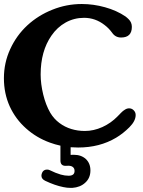

<svg xmlns="http://www.w3.org/2000/svg" viewBox="-20 -728 714 957"><path d="M332 5.9V43.9L347.7 43.5Q384.8 43.5 407.7 64.5Q430.7 85.9 430.7 121.6Q430.7 159.7 404.3 183.1Q379.9 205.6 340.3 208.5H331.5Q314 208.5 295.9 204.6Q253.9 196.3 205.6 173.3Q186.5 164.1 186.5 147.9Q186.5 141.6 189.5 133.8Q196.3 117.2 214.8 117.2Q222.2 117.2 229 120.6Q256.3 134.3 282.7 142.1Q303.2 147.9 322.3 147.9Q336.9 147.9 344.7 141.6Q351.6 135.7 351.6 124Q351.6 111.8 344.2 105.5Q336.4 98.1 320.8 98.1L306.6 98.6Q281.2 98.6 281.2 71.8V-2Q254.4 -7.8 229 -17.1Q161.6 -41.5 109.9 -87.9Q57.6 -134.3 28.3 -198.2Q-0.5 -262.2 -0.5 -337.9Q-0.5 -415 30.8 -482.9Q62 -551.3 116.2 -601.6Q170.9 -651.9 241.2 -679.7Q311.5 -708 387.7 -708Q445.8 -708 503.4 -691.9Q561.5 -675.8 605.5 -646Q607.4 -644.5 613.8 -639.2Q620.1 -633.3 621.1 -632.3Q637.2 -616.7 637.2 -594.2Q637.2 -541 583.5 -541Q555.2 -541 539.1 -564.5Q522.5 -587.4 501 -603.5Q455.1 -639.2 398.9 -639.2Q349.6 -639.2 307.1 -615.7Q265.1 -592.3 236.3 -550.3Q182.6 -472.7 182.6 -356.9Q182.6 -310.1 195.3 -257.3Q208 -205.1 230.5 -166Q248.5 -135.7 275.9 -115.2Q303.2 -94.7 335.4 -85Q367.2 -75.2 403.3 -75.2Q446.8 -75.2 490.2 -94.7Q533.2 -114.3 565.9 -147.9Q581.5 -164.1 583.5 -166Q592.8 -175.8 603 -181.6Q612.8 -188 623.5 -188Q637.2 -188 646.5 -178.2Q656.2 -168.5 656.2 -154.8Q656.2 -125 625 -93.8Q593.8 -62.5 558.6 -41.5Q476.6 7.3 369.6 7.3Q350.6 7.3 332 5.9Z"/></svg>

Font: inglobal
Style: Bold
Weight: 700
Designer: Andrey Kochetov, Denis Davydov, Evgeny Yurtaev
Foundry: inglobal.ru
Version: Version 1.00 September 25, 2014, initial release